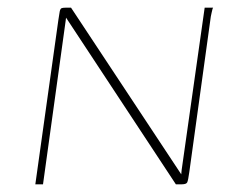

<svg xmlns="http://www.w3.org/2000/svg" viewBox="-20 -480 638 500"><path d="M72 0 132 -428Q134 -443 135.5 -450Q137 -457 140 -458.5Q143 -460 151 -460H165L452 -26L453 -37L513 -460H535Q534 -459 533 -455Q532 -451 531 -446.5Q530 -442 529 -437L473 -32Q470 -10 467.5 -5Q465 0 453 0H438L152 -434L151 -426L92 0Z"/></svg>

Font: Genos Thin Thin
Style: Italic
Weight: 250
Italic angle: -8°
Version: Version 1.010